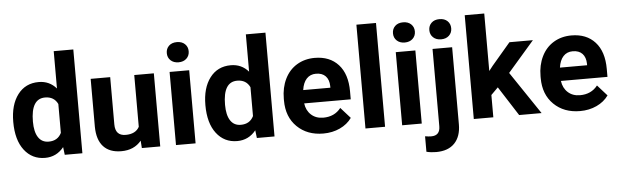

<svg xmlns="http://www.w3.org/2000/svg" viewBox="-55 -959 4458 1382"><g transform="rotate(-5 2173.5 -268.5)"><path d="M32.2 -268.1Q32.2 -391.6 87.6 -464.8Q143.1 -538.1 239.3 -538.1Q316.4 -538.1 366.7 -480.5V-750H508.3V0H380.9L374 -56.2Q321.3 9.8 238.3 9.8Q145 9.8 88.6 -63.7Q32.2 -137.2 32.2 -268.1ZM173.3 -257.8Q173.3 -183.6 199.2 -144Q225.1 -104.5 274.4 -104.5Q339.8 -104.5 366.7 -159.7V-368.2Q340.3 -423.3 275.4 -423.3Q173.3 -423.3 173.3 -257.8Z M934.1 -53.7Q881.8 9.8 789.6 9.8Q704.6 9.8 659.9 -39.1Q615.2 -87.9 614.3 -182.1V-528.3H755.4V-187Q755.4 -104.5 830.6 -104.5Q902.3 -104.5 929.2 -154.3V-528.3H1070.8V0H938Z M1326.2 0H1184.6V-528.3H1326.2ZM1176.3 -665Q1176.3 -696.8 1197.5 -717.3Q1218.8 -737.8 1255.4 -737.8Q1291.5 -737.8 1313 -717.3Q1334.5 -696.8 1334.5 -665Q1334.5 -632.8 1312.7 -612.3Q1291 -591.8 1255.4 -591.8Q1219.7 -591.8 1198 -612.3Q1176.3 -632.8 1176.3 -665Z M1420.4 -268.1Q1420.4 -391.6 1475.8 -464.8Q1531.2 -538.1 1627.4 -538.1Q1704.6 -538.1 1754.9 -480.5V-750H1896.5V0H1769L1762.2 -56.2Q1709.5 9.8 1626.5 9.8Q1533.2 9.8 1476.8 -63.7Q1420.4 -137.2 1420.4 -268.1ZM1561.5 -257.8Q1561.5 -183.6 1587.4 -144Q1613.3 -104.5 1662.6 -104.5Q1728 -104.5 1754.9 -159.7V-368.2Q1728.5 -423.3 1663.6 -423.3Q1561.5 -423.3 1561.5 -257.8Z M2249 9.8Q2132.8 9.8 2059.8 -61.5Q1986.8 -132.8 1986.8 -251.5V-265.1Q1986.8 -344.7 2017.6 -407.5Q2048.3 -470.2 2104.7 -504.2Q2161.1 -538.1 2233.4 -538.1Q2341.8 -538.1 2404.1 -469.7Q2466.3 -401.4 2466.3 -275.9V-218.3H2129.9Q2136.7 -166.5 2171.1 -135.3Q2205.6 -104 2258.3 -104Q2339.8 -104 2385.7 -163.1L2455.1 -85.4Q2423.3 -40.5 2369.1 -15.4Q2314.9 9.8 2249 9.8ZM2232.9 -423.8Q2190.9 -423.8 2164.8 -395.5Q2138.7 -367.2 2131.3 -314.5H2327.6V-325.7Q2326.7 -372.6 2302.2 -398.2Q2277.8 -423.8 2232.9 -423.8Z M2695.3 0H2553.7V-750H2695.3Z M2960.4 0H2818.8V-528.3H2960.4ZM2810.5 -665Q2810.5 -696.8 2831.8 -717.3Q2853 -737.8 2889.6 -737.8Q2925.8 -737.8 2947.3 -717.3Q2968.8 -696.8 2968.8 -665Q2968.8 -632.8 2947 -612.3Q2925.3 -591.8 2889.6 -591.8Q2854 -591.8 2832.3 -612.3Q2810.5 -632.8 2810.5 -665Z M3226.1 -528.3V28.8Q3226.1 116.2 3179.7 164.8Q3133.3 213.4 3045.9 213.4Q3009.3 213.4 2976.1 205.1V93.3Q3001.5 97.7 3020.5 97.7Q3084.5 97.7 3084.5 29.8V-528.3ZM3073.2 -665Q3073.2 -696.8 3094.5 -717.3Q3115.7 -737.8 3152.3 -737.8Q3189 -737.8 3210.2 -717.3Q3231.4 -696.8 3231.4 -665Q3231.4 -632.8 3209.7 -612.3Q3188 -591.8 3152.3 -591.8Q3116.7 -591.8 3095 -612.3Q3073.2 -632.8 3073.2 -665Z M3528.3 -211.9 3477.5 -161.1V0H3336.4V-750H3477.5V-334.5L3504.9 -369.6L3640.1 -528.3H3809.6L3618.7 -308.1L3826.2 0H3664.1Z M4104 9.8Q3987.8 9.8 3914.8 -61.5Q3841.8 -132.8 3841.8 -251.5V-265.1Q3841.8 -344.7 3872.6 -407.5Q3903.3 -470.2 3959.7 -504.2Q4016.1 -538.1 4088.4 -538.1Q4196.8 -538.1 4259 -469.7Q4321.3 -401.4 4321.3 -275.9V-218.3H3984.9Q3991.7 -166.5 4026.1 -135.3Q4060.5 -104 4113.3 -104Q4194.8 -104 4240.7 -163.1L4310.1 -85.4Q4278.3 -40.5 4224.1 -15.4Q4169.9 9.8 4104 9.8ZM4087.9 -423.8Q4045.9 -423.8 4019.8 -395.5Q3993.7 -367.2 3986.3 -314.5H4182.6V-325.7Q4181.6 -372.6 4157.2 -398.2Q4132.8 -423.8 4087.9 -423.8Z"/></g></svg>

Font: Vazir FD-UI
Style: Bold-FD-UI
Weight: 700
Designer: Saber Rastikerdar
Foundry: Saber Rastikerdar
Version: Version 30.0.0